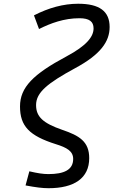

<svg xmlns="http://www.w3.org/2000/svg" viewBox="-20 -762 626 1016"><path d="M236.8 233.9C372.6 233.9 452.1 181.2 452.1 74.7C452.1 -13.2 399.4 -44.4 310.1 -74.7C207 -110.4 170.9 -144.5 170.9 -206.1C170.9 -272.5 230.5 -321.3 377.9 -401.4C512.2 -473.6 560.1 -542 560.1 -619.1C560.1 -702.6 506.3 -742.2 393.6 -742.2C315.4 -742.2 237.8 -720.7 159.7 -680.7L186.5 -608.4C248 -639.2 318.8 -665.5 400.4 -665.5C452.6 -665.5 475.1 -647.9 475.1 -611.8C475.1 -567.9 438.5 -520.5 331.5 -463.4C155.8 -369.6 85.9 -299.8 85.9 -198.7C85.9 -94.7 134.8 -43.5 275.9 1C333.5 19 367.2 37.6 367.2 79.1C367.2 137.2 318.4 159.2 236.3 159.2C208 159.2 179.2 154.8 135.3 144.5L115.2 219.2C169.9 229.5 204.6 233.9 236.8 233.9Z"/></svg>

Font: Cascadia Mono NF SemiLight
Style: Italic
Weight: 350
Italic angle: -10°
Monospace: yes
Designer: Aaron Bell
Foundry: Saja Typeworks
Version: Version 2404.023